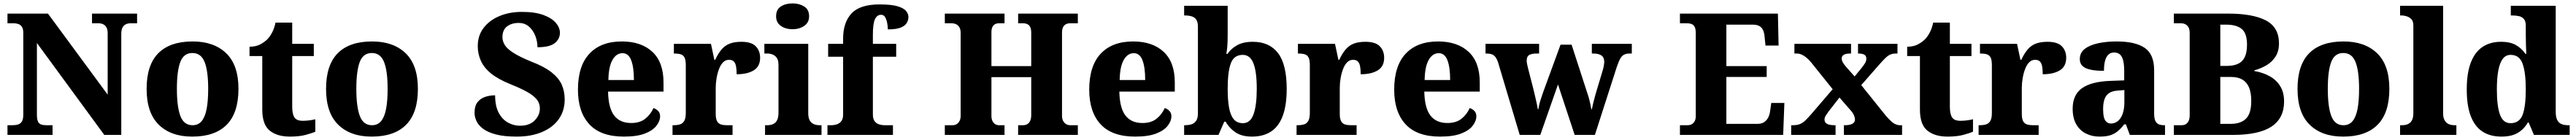

<svg xmlns="http://www.w3.org/2000/svg" viewBox="-20 -794 15144 824"><path d="M24 0V-57H53Q72 -57 86.5 -61.5Q101 -66 109 -79.5Q117 -93 117 -120V-598Q117 -624 109 -636Q101 -648 88 -652.5Q75 -657 61 -657H24V-714H262L613 -237V-598Q613 -621 605.5 -633.5Q598 -646 586 -651.5Q574 -657 559 -657H521V-714H786V-657H749Q732 -657 719.5 -651Q707 -645 700 -631.5Q693 -618 693 -594V0H593L197 -541V-120Q197 -93 203 -79.5Q209 -66 221.5 -61.5Q234 -57 252 -57H289V0Z M1110 10Q985 10 913.5 -60Q842 -130 842 -271Q842 -411 910.5 -480.5Q979 -550 1113 -550Q1238 -550 1310 -480.5Q1382 -411 1382 -271Q1382 -130 1313 -60Q1244 10 1110 10ZM1112 -57Q1146 -57 1166 -81.5Q1186 -106 1195 -153.5Q1204 -201 1204 -271Q1204 -376 1183 -429Q1162 -482 1111 -482Q1060 -482 1040 -429Q1020 -376 1020 -271Q1020 -166 1040.5 -111.5Q1061 -57 1112 -57Z M1685 10Q1609 10 1565.5 -25.5Q1522 -61 1522 -149V-464H1447V-519Q1486 -519 1512.5 -534Q1539 -549 1554 -565Q1568 -580 1580.5 -604Q1593 -628 1600 -661H1698V-536H1825V-464H1698V-165Q1698 -123 1711 -103Q1724 -83 1760 -83Q1779 -83 1798.5 -85.5Q1818 -88 1834 -92V-19Q1817 -11 1778.5 -0.5Q1740 10 1685 10Z M2165 10Q2040 10 1968.5 -60Q1897 -130 1897 -271Q1897 -411 1965.5 -480.5Q2034 -550 2168 -550Q2293 -550 2365 -480.5Q2437 -411 2437 -271Q2437 -130 2368 -60Q2299 10 2165 10ZM2167 -57Q2201 -57 2221 -81.5Q2241 -106 2250 -153.5Q2259 -201 2259 -271Q2259 -376 2238 -429Q2217 -482 2166 -482Q2115 -482 2095 -429Q2075 -376 2075 -271Q2075 -166 2095.5 -111.5Q2116 -57 2167 -57Z M3018 10Q2943 10 2894.5 -3Q2846 -16 2818.5 -37.5Q2791 -59 2780.5 -83.5Q2770 -108 2770 -129Q2770 -170 2787 -192Q2804 -214 2831.5 -223.5Q2859 -233 2891 -233Q2891 -170 2912 -130.5Q2933 -91 2966.5 -72.5Q3000 -54 3037 -54Q3093 -54 3123.5 -85Q3154 -116 3154 -155Q3154 -188 3133.5 -211.5Q3113 -235 3075 -255.5Q3037 -276 2982 -298Q2908 -328 2866.5 -362Q2825 -396 2807 -436.5Q2789 -477 2789 -523Q2789 -585 2823.5 -630Q2858 -675 2916.5 -699.5Q2975 -724 3049 -724Q3126 -724 3175.5 -705.5Q3225 -687 3248.5 -659Q3272 -631 3272 -601Q3272 -565 3242 -540.5Q3212 -516 3140 -516Q3140 -550 3127.5 -582.5Q3115 -615 3090.5 -637Q3066 -659 3029 -659Q2988 -659 2961 -638.5Q2934 -618 2934 -575Q2934 -552 2947.5 -529.5Q2961 -507 2998.5 -483Q3036 -459 3107 -430Q3180 -402 3222.5 -368.5Q3265 -335 3282.5 -296Q3300 -257 3300 -208Q3300 -143 3266 -94Q3232 -45 3168 -17.5Q3104 10 3018 10Z M3648 10Q3512 10 3445 -62.5Q3378 -135 3378 -266Q3378 -406 3445.5 -478Q3513 -550 3636 -550Q3750 -550 3815.5 -489Q3881 -428 3881 -309V-255H3555Q3557 -158 3591 -114Q3625 -70 3691 -70Q3742 -70 3773.5 -95Q3805 -120 3822 -158Q3838 -153 3849.5 -141Q3861 -129 3861 -110Q3861 -82 3839.5 -54Q3818 -26 3771.5 -8Q3725 10 3648 10ZM3707 -323Q3707 -398 3691 -439.5Q3675 -481 3640 -481Q3603 -481 3580.5 -440.5Q3558 -400 3557 -323Z M3934 0V-57H3939Q3962 -57 3978 -62Q3994 -67 4003 -82.5Q4012 -98 4012 -129V-411Q4012 -441 4004.5 -455.5Q3997 -470 3982 -474.5Q3967 -479 3945 -479H3942V-536H4160L4180 -442H4185Q4202 -479 4222.5 -503Q4243 -527 4271 -537.5Q4299 -548 4339 -548Q4398 -548 4423.5 -521.5Q4449 -495 4449 -454Q4449 -403 4411.5 -380Q4374 -357 4311 -357Q4311 -385 4307.5 -403.5Q4304 -422 4294.5 -432Q4285 -442 4266 -442Q4246 -442 4231.5 -427.5Q4217 -413 4207.5 -388Q4198 -363 4193 -334Q4188 -305 4188 -276V-124Q4188 -95 4196 -80.5Q4204 -66 4219 -61.5Q4234 -57 4253 -57H4287V0Z M4478 0V-57H4490Q4510 -57 4525 -63.5Q4540 -70 4548.5 -86Q4557 -102 4557 -130V-412Q4557 -438 4548 -452Q4539 -466 4524 -472.5Q4509 -479 4490 -479H4474V-536H4732V-128Q4732 -101 4740.5 -85.5Q4749 -70 4764.5 -63.5Q4780 -57 4798 -57H4810V0ZM4640 -622Q4599 -622 4571 -641.5Q4543 -661 4543 -698Q4543 -738 4571 -756Q4599 -774 4640 -774Q4679 -774 4708 -756Q4737 -738 4737 -698Q4737 -661 4708 -641.5Q4679 -622 4640 -622Z M4845 0V-57H4871Q4882 -57 4898 -61.5Q4914 -66 4925.5 -79.5Q4937 -93 4937 -120V-460H4849V-536H4937V-567Q4937 -662 4986.5 -715Q5036 -768 5151 -768Q5221 -768 5257.5 -757Q5294 -746 5307.5 -729Q5321 -712 5321 -694Q5321 -675 5310.5 -658Q5300 -641 5274 -631Q5248 -621 5200 -621Q5200 -636 5196.5 -656Q5193 -676 5185 -691.5Q5177 -707 5160 -707Q5137 -707 5124.5 -681.5Q5112 -656 5112 -589V-536H5249V-460H5112V-120Q5112 -93 5123 -79.5Q5134 -66 5150 -61.5Q5166 -57 5179 -57H5230V0Z M5535 0V-57H5581Q5595 -57 5605.5 -64Q5616 -71 5622 -83Q5628 -95 5628 -112V-601Q5628 -621 5620.5 -633.5Q5613 -646 5601 -651.5Q5589 -657 5573 -657H5535V-714H5886V-657H5854Q5840 -657 5830 -651.5Q5820 -646 5814.5 -634.5Q5809 -623 5809 -604V-405H6043V-602Q6043 -621 6037.5 -633.5Q6032 -646 6021 -651.5Q6010 -657 5994 -657H5966V-714H6317V-657H6272Q6258 -657 6247 -651.5Q6236 -646 6230 -633.5Q6224 -621 6224 -602V-112Q6224 -95 6230.5 -82.5Q6237 -70 6248 -63.5Q6259 -57 6272 -57H6317V0H5966V-57H5994Q6010 -57 6021 -64Q6032 -71 6037.5 -84.5Q6043 -98 6043 -116V-340H5809V-112Q5809 -95 5814.5 -83Q5820 -71 5830 -64Q5840 -57 5854 -57H5886V0Z M6654 10Q6518 10 6451 -62.5Q6384 -135 6384 -266Q6384 -406 6451.5 -478Q6519 -550 6642 -550Q6756 -550 6821.5 -489Q6887 -428 6887 -309V-255H6561Q6563 -158 6597 -114Q6631 -70 6697 -70Q6748 -70 6779.5 -95Q6811 -120 6828 -158Q6844 -153 6855.5 -141Q6867 -129 6867 -110Q6867 -82 6845.5 -54Q6824 -26 6777.5 -8Q6731 10 6654 10ZM6713 -323Q6713 -398 6697 -439.5Q6681 -481 6646 -481Q6609 -481 6586.5 -440.5Q6564 -400 6563 -323Z M7341 10Q7282 10 7245 -14.5Q7208 -39 7186 -78H7178L7144 0H6942V-57H6949Q6967 -57 6984 -62Q7001 -67 7012 -82Q7023 -97 7023 -127V-636Q7023 -665 7013 -679Q7003 -693 6985.5 -698Q6968 -703 6947 -703H6942V-760H7198V-595Q7198 -577 7197.5 -555Q7197 -533 7195 -512.5Q7193 -492 7190 -477H7197Q7217 -507 7253 -527.5Q7289 -548 7346 -548Q7443 -548 7494 -481.5Q7545 -415 7545 -271Q7545 -174 7521.5 -111.5Q7498 -49 7452.5 -19.5Q7407 10 7341 10ZM7288 -69Q7331 -69 7350 -121.5Q7369 -174 7369 -272Q7369 -371 7349.5 -421Q7330 -471 7287 -471Q7235 -471 7216.5 -421.5Q7198 -372 7198 -271Q7198 -206 7206 -161Q7214 -116 7233.5 -92.5Q7253 -69 7288 -69Z M7603 0V-57H7608Q7631 -57 7647 -62Q7663 -67 7672 -82.5Q7681 -98 7681 -129V-411Q7681 -441 7673.5 -455.5Q7666 -470 7651 -474.5Q7636 -479 7614 -479H7611V-536H7829L7849 -442H7854Q7871 -479 7891.5 -503Q7912 -527 7940 -537.5Q7968 -548 8008 -548Q8067 -548 8092.5 -521.5Q8118 -495 8118 -454Q8118 -403 8080.5 -380Q8043 -357 7980 -357Q7980 -385 7976.5 -403.5Q7973 -422 7963.5 -432Q7954 -442 7935 -442Q7915 -442 7900.5 -427.5Q7886 -413 7876.5 -388Q7867 -363 7862 -334Q7857 -305 7857 -276V-124Q7857 -95 7865 -80.5Q7873 -66 7888 -61.5Q7903 -57 7922 -57H7956V0Z M8447 10Q8311 10 8244 -62.5Q8177 -135 8177 -266Q8177 -406 8244.5 -478Q8312 -550 8435 -550Q8549 -550 8614.5 -489Q8680 -428 8680 -309V-255H8354Q8356 -158 8390 -114Q8424 -70 8490 -70Q8541 -70 8572.5 -95Q8604 -120 8621 -158Q8637 -153 8648.5 -141Q8660 -129 8660 -110Q8660 -82 8638.5 -54Q8617 -26 8570.5 -8Q8524 10 8447 10ZM8506 -323Q8506 -398 8490 -439.5Q8474 -481 8439 -481Q8402 -481 8379.5 -440.5Q8357 -400 8356 -323Z M8788 -426Q8781 -447 8772 -458.5Q8763 -470 8750.5 -474.5Q8738 -479 8718 -479H8714V-536H9029V-479H9016Q8986 -479 8971 -470.5Q8956 -462 8956 -437Q8956 -429 8958.5 -416Q8961 -403 8964 -392L8993 -279Q8999 -255 9004.5 -231.5Q9010 -208 9014.5 -187.5Q9019 -167 9021 -152H9025Q9027 -168 9031.5 -185Q9036 -202 9042 -219.5Q9048 -237 9053 -252L9155 -531H9220L9316 -235Q9320 -225 9322.5 -213.5Q9325 -202 9328 -191Q9331 -180 9332.5 -169.5Q9334 -159 9336 -151H9339Q9344 -175 9349 -195Q9354 -215 9361 -240L9403 -380Q9407 -393 9409.5 -407.5Q9412 -422 9412 -430Q9412 -456 9395.5 -467.5Q9379 -479 9346 -479H9339V-536H9574V-479H9561Q9542 -479 9529 -472.5Q9516 -466 9506.5 -449.5Q9497 -433 9486 -401L9357 0H9238L9140 -297L9036 0H8915Z M9857 0V-57H9901Q9917 -57 9927.5 -63.5Q9938 -70 9944 -81.5Q9950 -93 9950 -110V-599Q9950 -625 9943 -637Q9936 -649 9924.5 -653Q9913 -657 9899 -657H9857V-714H10433L10437 -526H10360L10355 -575Q10353 -601 10345.5 -617Q10338 -633 10323.5 -641Q10309 -649 10284 -649H10130V-405H10367V-341H10130V-65H10312Q10336 -65 10351 -74.5Q10366 -84 10375 -100.5Q10384 -117 10387 -139L10394 -188H10471L10464 0Z M10511 0V-57H10520Q10544 -57 10560.5 -63Q10577 -69 10592.5 -83.5Q10608 -98 10628 -121L10755 -269L10629 -426Q10615 -443 10600.5 -455Q10586 -467 10572 -473Q10558 -479 10543 -479H10530V-536H10863V-479H10860Q10829 -479 10818.5 -470.5Q10808 -462 10808 -450Q10808 -440 10813.5 -429Q10819 -418 10831 -404L10884 -344L10925 -394Q10937 -409 10945 -422Q10953 -435 10953 -448Q10953 -466 10940.5 -472.5Q10928 -479 10907 -479H10904V-536H11136V-479H11127Q11108 -479 11094 -473Q11080 -467 11065 -452.5Q11050 -438 11028 -413L10923 -293L11070 -110Q11086 -92 11099 -80Q11112 -68 11125 -62.5Q11138 -57 11150 -57H11163V0H10821V-57H10826Q10856 -57 10871 -65.5Q10886 -74 10886 -90Q10886 -101 10880 -116Q10874 -131 10848 -159L10795 -220L10731 -138Q10722 -126 10714.5 -114Q10707 -102 10707 -90Q10707 -74 10721 -65.5Q10735 -57 10768 -57H10772V0Z M11431 10Q11355 10 11311.5 -25.5Q11268 -61 11268 -149V-464H11193V-519Q11232 -519 11258.5 -534Q11285 -549 11300 -565Q11314 -580 11326.5 -604Q11339 -628 11346 -661H11444V-536H11571V-464H11444V-165Q11444 -123 11457 -103Q11470 -83 11506 -83Q11525 -83 11544.5 -85.5Q11564 -88 11580 -92V-19Q11563 -11 11524.5 -0.5Q11486 10 11431 10Z M11613 0V-57H11618Q11641 -57 11657 -62Q11673 -67 11682 -82.5Q11691 -98 11691 -129V-411Q11691 -441 11683.5 -455.5Q11676 -470 11661 -474.5Q11646 -479 11624 -479H11621V-536H11839L11859 -442H11864Q11881 -479 11901.5 -503Q11922 -527 11950 -537.5Q11978 -548 12018 -548Q12077 -548 12102.5 -521.5Q12128 -495 12128 -454Q12128 -403 12090.5 -380Q12053 -357 11990 -357Q11990 -385 11986.5 -403.5Q11983 -422 11973.5 -432Q11964 -442 11945 -442Q11925 -442 11910.5 -427.5Q11896 -413 11886.5 -388Q11877 -363 11872 -334Q11867 -305 11867 -276V-124Q11867 -95 11875 -80.5Q11883 -66 11898 -61.5Q11913 -57 11932 -57H11966V0Z M12323 10Q12280 10 12244 -8Q12208 -26 12187 -62.5Q12166 -99 12166 -154Q12166 -236 12221 -275Q12276 -314 12388 -318L12469 -321V-375Q12469 -411 12463.5 -435.5Q12458 -460 12445 -472.5Q12432 -485 12410 -485Q12389 -485 12376 -472.5Q12363 -460 12356.5 -436.5Q12350 -413 12350 -377Q12278 -377 12243 -393Q12208 -409 12208 -446Q12208 -484 12237.5 -506.5Q12267 -529 12316 -539.5Q12365 -550 12424 -550Q12535 -550 12590 -512Q12645 -474 12645 -381V-128Q12645 -100 12651 -85Q12657 -70 12670 -63.5Q12683 -57 12705 -57H12709V0H12502L12479 -62H12469Q12448 -35 12428 -19.5Q12408 -4 12384 3Q12360 10 12323 10ZM12391 -67Q12415 -67 12433 -82.5Q12451 -98 12460.5 -126Q12470 -154 12470 -191V-264L12433 -261Q12399 -259 12380 -246Q12361 -233 12353 -209.5Q12345 -186 12345 -151Q12345 -124 12349.5 -105Q12354 -86 12365 -76.5Q12376 -67 12391 -67Z M12761 0V-57H12806Q12822 -57 12832.5 -64Q12843 -71 12848.5 -84Q12854 -97 12854 -116V-599Q12854 -623 12846 -635Q12838 -647 12827 -652Q12816 -657 12803 -657H12761V-714H13078Q13226 -714 13302.5 -673.5Q13379 -633 13379 -539Q13379 -493 13359 -461.5Q13339 -430 13306.5 -410.5Q13274 -391 13234 -380V-376Q13286 -367 13325 -345Q13364 -323 13386.5 -286.5Q13409 -250 13409 -197Q13409 -98 13335 -49Q13261 0 13108 0ZM13095 -65Q13154 -65 13185 -95.5Q13216 -126 13216 -200Q13216 -248 13203 -279Q13190 -310 13164 -325.5Q13138 -341 13097 -341H13034V-65ZM13070 -406Q13112 -406 13138.5 -418.5Q13165 -431 13178 -458.5Q13191 -486 13191 -531Q13191 -598 13160 -623.5Q13129 -649 13068 -649H13034V-406Z M13756 10Q13631 10 13559.5 -60Q13488 -130 13488 -271Q13488 -411 13556.5 -480.5Q13625 -550 13759 -550Q13884 -550 13956 -480.5Q14028 -411 14028 -271Q14028 -130 13959 -60Q13890 10 13756 10ZM13758 -57Q13792 -57 13812 -81.5Q13832 -106 13841 -153.5Q13850 -201 13850 -271Q13850 -376 13829 -429Q13808 -482 13757 -482Q13706 -482 13686 -429Q13666 -376 13666 -271Q13666 -166 13686.5 -111.5Q13707 -57 13758 -57Z M14091 0V-57H14102Q14122 -57 14137 -63.5Q14152 -70 14160.5 -85.5Q14169 -101 14169 -128V-644Q14169 -670 14156.5 -682Q14144 -694 14128.5 -698.5Q14113 -703 14102 -703H14091V-760H14344V-128Q14344 -101 14353 -85.5Q14362 -70 14377 -63.5Q14392 -57 14411 -57H14422V0Z M14687 10Q14622 10 14576.5 -19Q14531 -48 14507 -109.5Q14483 -171 14483 -267Q14483 -364 14507 -426Q14531 -488 14576 -518Q14621 -548 14684 -548Q14740 -548 14773.5 -528Q14807 -508 14828 -477H14833Q14832 -501 14831 -532Q14830 -563 14830 -591V-643Q14830 -669 14819 -682Q14808 -695 14790 -699Q14772 -703 14750 -703H14742V-760H15006V-137Q15006 -106 15014.5 -88.5Q15023 -71 15039.5 -64Q15056 -57 15080 -57H15088V0H14878L14847 -73H14842Q14820 -34 14783 -12Q14746 10 14687 10ZM14740 -69Q14793 -69 14811.5 -118.5Q14830 -168 14830 -269Q14830 -366 14811.5 -418.5Q14793 -471 14741 -471Q14712 -471 14694.5 -447.5Q14677 -424 14668.5 -379Q14660 -334 14660 -268Q14660 -169 14678.5 -119Q14697 -69 14740 -69Z"/></svg>

Font: Noto Serif Hebrew ExtraBold
Style: Regular
Weight: 800
Version: Version 2.003